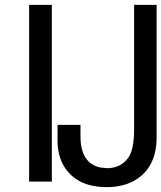

<svg xmlns="http://www.w3.org/2000/svg" viewBox="-20 -749 666 792"><path d="M100.1 0ZM533.2 -729H626V-182.1Q626 -58.1 536.1 -4.9Q487.3 22.9 420.4 22.9Q296.4 22.9 244.1 -63Q217.3 -107.9 217.3 -169.9V-233.9H312V-187Q312 -76.2 393.1 -58.1L421.4 -55.2Q479 -55.2 510.3 -100.1Q533.2 -133.8 533.2 -215.8ZM193.8 -729V0H100.1V-729Z"/></svg>

Font: SolaimanLipiNormal
Style: Normal
Weight: 400
Designer: Solaiman Karim
Version: Version 1.6.1 ; ttfautohint (v1.5.65-e2d9)